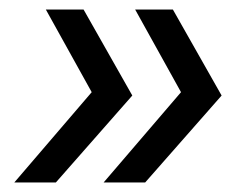

<svg xmlns="http://www.w3.org/2000/svg" viewBox="-20 -469 497 402"><path d="M97 -87H10L172 -276L76 -449H155L257 -269ZM284 -87H197L359 -276L263 -449H342L444 -269Z"/></svg>

Font: Mulish ExtraLight Medium
Style: Italic
Weight: 500
Italic angle: -9°
Version: Version 3.603